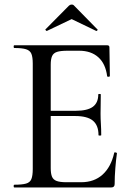

<svg xmlns="http://www.w3.org/2000/svg" viewBox="-20 -824 582 844"><path d="M469 0H43Q40 0 40 -6Q40 -12 43 -12Q77 -12 94.5 -17Q112 -22 118 -37Q124 -52 124 -81V-544Q124 -573 118 -587.5Q112 -602 94.5 -607.5Q77 -613 43 -613Q40 -613 40 -619Q40 -625 43 -625H451Q461 -625 461 -616L463 -490Q463 -487 457.5 -486.5Q452 -486 451 -489Q444 -544 412 -572.5Q380 -601 328 -601H277Q247 -601 231 -596Q215 -591 209 -577.5Q203 -564 203 -540V-85Q203 -61 208.5 -47.5Q214 -34 229 -28.5Q244 -23 271 -23H337Q394 -23 431 -56.5Q468 -90 482 -152Q482 -155 488 -154Q494 -153 494 -150Q490 -123 487 -85Q484 -47 484 -15Q484 0 469 0ZM413 -230Q413 -273 388.5 -293.5Q364 -314 310 -314H165V-337H313Q364 -337 388 -354.5Q412 -372 412 -409Q412 -411 417.5 -411Q423 -411 423 -409Q423 -378 422.5 -361Q422 -344 422 -325Q422 -302 423.5 -279Q425 -256 425 -230Q425 -228 419 -228Q413 -228 413 -230ZM180 -695 283 -799Q288 -804 295 -804Q302 -804 306 -799L408 -695Q411 -694 408 -690.5Q405 -687 403 -688L295 -740L186 -688Q185 -687 181.5 -690.5Q178 -694 180 -695Z"/></svg>

Font: Cormorant Garamond Light Medium
Style: Regular
Weight: 500
Version: Version 4.001